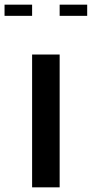

<svg xmlns="http://www.w3.org/2000/svg" viewBox="-34 -804 395 824"><path d="M103.8 -570H222V0H103.8ZM-14.5 -784H103.8V-736H-14.5ZM222 -784H340.2V-736H222Z"/></svg>

Font: Facade Sud
Style: Regular
Weight: 100
Designer: Éléonore Fines
Foundry: Velvetyne Type Foundry
Version: Version 1.001;Glyphs 3.2 (3202)